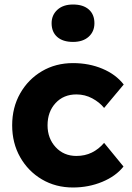

<svg xmlns="http://www.w3.org/2000/svg" viewBox="-20 -822 585 852"><path d="M304 10Q227 10 166 -26Q105 -62 69.5 -124.5Q34 -187 34 -266Q34 -345 69.5 -407.5Q105 -470 166 -506Q227 -542 304 -542Q375 -542 434.5 -517Q494 -492 529 -447L442 -343Q422 -368 389.5 -385.5Q357 -403 319 -403Q262 -403 226.5 -364.5Q191 -326 191 -266Q191 -208 227 -169Q263 -130 319 -130Q357 -130 387.5 -145Q418 -160 442 -188L528 -83Q494 -40 433.5 -15Q373 10 304 10ZM304 -636Q259 -636 234 -658Q209 -680 209 -719Q209 -755 234.5 -778.5Q260 -802 304 -802Q349 -802 374 -780Q399 -758 399 -719Q399 -682 373.5 -659Q348 -636 304 -636Z"/></svg>

Font: Lexend
Style: Bold
Weight: 700
Designer: Bonnie Shaver-Troup, Thomas Jockin
Foundry: Lexend
Version: Version 1.007; ttfautohint (v1.8.3)